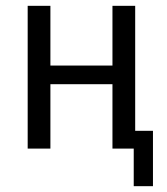

<svg xmlns="http://www.w3.org/2000/svg" viewBox="-20 -510 574 659"><path d="M439 129V0H366V-221H153V0H75V-490H153V-285H366V-490H444V-61H505V129Z"/></svg>

Font: Nunito Sans 10pt Condensed
Style: Regular
Weight: 400
Width: 3
Designer: Vernon Adams
Foundry: Vernon Adams
Version: Version 3.101;gftools[0.9.27]